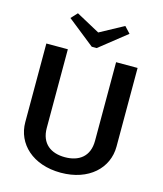

<svg xmlns="http://www.w3.org/2000/svg" viewBox="-126 -949 895 1057"><g transform="rotate(15 321.0 -420.0)"><path d="M489.2 -820 455.8 -855.8 320.8 -782.5 185.8 -855.8 152.5 -820 306.7 -697.5H335ZM60.8 -201.7C60.8 -79.2 160.8 16.7 320.8 16.7C480.8 16.7 580.8 -79.2 580.8 -201.7V-650H458.3V-201.7C458.3 -111.7 400 -71.7 320.8 -71.7C241.7 -71.7 183.3 -111.7 183.3 -201.7V-650H60.8Z"/></g></svg>

Font: Boon SemiBold
Style: Regular
Weight: 600
Designer: Sungsit Sawaiwan
Foundry: FontUni
Version: Version 2.0